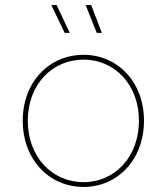

<svg xmlns="http://www.w3.org/2000/svg" viewBox="-20 -737 660 760"><path d="M311 3C446 3 550 -106 550 -259C550 -412 446 -520 311 -520C174 -520 70 -412 70 -259C70 -106 174 3 311 3ZM311 -16C186 -16 90 -116 90 -259C90 -402 186 -501 311 -501C434 -501 530 -402 530 -259C530 -116 434 -16 311 -16ZM363 -607H383L341 -717H319ZM236 -607H256L204 -717H183Z"/></svg>

Font: Chess Sans Thin
Style: Regular
Weight: 100
Designer: Wolf Bōese
Foundry: Wolf Bōese
Version: Version 7.223;Glyphs 3.3 (3306)